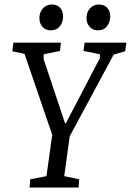

<svg xmlns="http://www.w3.org/2000/svg" viewBox="-20 -839 585 859"><path d="M112.5 0 115.2 -36.9 187.9 -50.9 213.6 -235.8 89.7 -598.1 35.2 -609.5 39.8 -648H252.6L248.3 -611.1L175.4 -596.2V-574L271 -287.4H274.7L426.8 -578.8V-596.4L353.5 -611.1L358.6 -648H545.4L539.8 -609.5L488.7 -594.8L291.9 -229.3L267.3 -50.9L334.2 -36.9L331.5 0ZM418.5 -703.3Q395.5 -703.3 381.3 -718.7Q367.1 -734 367.1 -759.1Q367.1 -774.8 373.9 -788.5Q380.7 -802.2 393.5 -810.5Q406.4 -818.9 422.3 -818.9Q446.2 -818.9 459.6 -804.2Q473.1 -789.5 473.1 -765.1Q473.1 -740.1 458.6 -721.7Q444.2 -703.3 418.5 -703.3ZM206.9 -703.3Q183.9 -703.3 170.1 -718.7Q156.3 -734 156.3 -759.1Q156.3 -774.8 163.1 -788.5Q169.9 -802.2 182.7 -810.5Q195.5 -818.9 211.5 -818.9Q235.4 -818.9 248.9 -804.2Q262.3 -789.5 262.3 -765.1Q262.3 -740.1 247.9 -721.7Q233.4 -703.3 206.9 -703.3Z"/></svg>

Font: Faustina Light
Style: Italic
Weight: 300
Italic angle: -8°
Designer: Alfonso Garcia
Foundry: http://www.omnibus-type.com
Version: Version 1.200